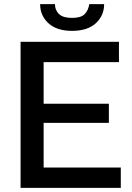

<svg xmlns="http://www.w3.org/2000/svg" viewBox="-20 -913 643 933"><path d="M567 -99V0H80V-710H558V-611H192V-409H509V-316H192V-99ZM330 -763Q256 -763 215.5 -800Q175 -837 175 -893H247Q247 -864 266.5 -845Q286 -826 330 -826Q373 -826 391 -844Q409 -862 414 -893H486Q486 -837 445.5 -800Q405 -763 330 -763Z"/></svg>

Font: Raleway SemiBold
Style: Regular
Weight: 600
Designer: Matt McInerney, Pablo Impallari, Rodrigo Fuenzalida
Foundry: Matt McInerney, Pablo Impallari, Rodrigo Fuenzalida
Version: Version 4.026